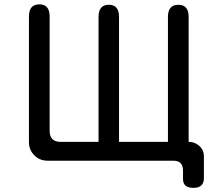

<svg xmlns="http://www.w3.org/2000/svg" viewBox="-20 -743 1040 897"><path d="M488.3 -720.7Q536.1 -720.7 536.1 -664.1V-80.1H764.6V-664.1Q764.6 -720.7 813.5 -720.7Q861.3 -720.7 861.3 -664.1V-80.1Q882.8 -80.1 898.4 -70.3Q932.6 -50.8 932.6 -11.7V88.9Q932.6 134.8 883.8 134.8Q835 134.8 835 93.8V53.7Q835 7.8 790 7.8H203.1Q165 7.8 140.1 -17.6Q115.2 -43 115.2 -79.1V-666Q115.2 -722.7 164.1 -722.7Q211.9 -722.7 211.9 -666V-131.8Q211.9 -80.1 263.7 -80.1H440.4V-664.1Q440.4 -720.7 488.3 -720.7Z"/></svg>

Font: KTXP_ComRound
Style: Medium
Weight: 500
Version: Version 1.01;May 16, 2022;FontCreator 13.0.0.2683 64-bit